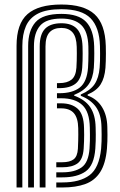

<svg xmlns="http://www.w3.org/2000/svg" viewBox="-20 -829 532 849"><path d="M53.2 0V-626.3Q53.2 -724.1 101.6 -766.6Q149.9 -809 251.5 -809Q351 -809 398 -766.2Q445 -723.3 447.8 -626.1Q448.3 -610 448.3 -592.7Q448.2 -575.5 447.8 -559.1Q447.4 -542.7 446.3 -529Q442.6 -483.8 425 -456Q407.5 -428.1 367.6 -411.1V-406.4Q408.2 -392.1 430.9 -355.8Q453.5 -319.5 454.6 -267.7Q455 -246.6 455.2 -232.2Q455.3 -217.8 454.8 -204.3Q454.3 -190.8 452.9 -171.8Q447.1 -105.5 423.1 -68.1Q399.2 -30.6 357.4 -15.3Q315.6 0 255.9 0H228.9V-22.3H255.9Q333.1 -22.3 375.8 -54.2Q418.5 -86.1 427.2 -171.8Q428.7 -189.9 429.1 -204.6Q429.5 -219.3 429.4 -234Q429.3 -248.8 428.8 -266.6Q427.7 -323.6 404.2 -356.1Q380.8 -388.7 337.2 -405.3V-411.2Q379.6 -429.1 398.3 -456.9Q416.9 -484.7 420.6 -529.8Q421.8 -543.4 422.2 -559.3Q422.5 -575.3 422.5 -592.3Q422.5 -609.2 422 -625.4Q419.6 -708.4 380.4 -748.4Q341.2 -788.3 251.5 -788.3Q185.8 -788.3 148.1 -769Q110.4 -749.6 94.6 -713.3Q78.8 -677 78.8 -625.7V0ZM104.5 0H130.1V-624.7Q130.1 -683.7 157.2 -715.3Q184.4 -746.9 251.5 -746.9Q309.4 -746.9 339.2 -718.4Q369 -689.9 370.8 -623.2Q371.3 -609.5 371.1 -592.9Q371 -576.2 370.6 -559.7Q370.2 -543.3 369.3 -530.1Q364.6 -466.8 332.6 -441.8Q300.6 -416.8 241.8 -416.8H231.9V-394.5H250.1Q311.7 -394.5 343.8 -364.7Q375.9 -335 377.2 -264.6Q377.6 -248.1 377.7 -234.3Q377.8 -220.6 377.5 -206Q377.1 -191.5 375.9 -172.2Q371.6 -110.6 340.8 -88.8Q310 -67 255.9 -67H228.9V-44.7H255.9Q321.7 -44.7 358.9 -71.2Q396 -97.7 401.5 -171.4Q402.9 -190.9 403.2 -205.7Q403.6 -220.5 403.5 -234.6Q403.4 -248.6 402.9 -265.6Q401.8 -321 379.1 -354.7Q356.4 -388.4 307.8 -406.1V-409.3Q351.4 -427 371.4 -455.3Q391.5 -483.6 394.9 -529.2Q395.9 -543.9 396.4 -559.9Q396.9 -576 396.9 -592.5Q396.8 -608.9 396.4 -624.5Q394.3 -697.1 360.8 -732.3Q327.3 -767.6 251.5 -767.6Q169.5 -767.6 137 -730.8Q104.5 -694 104.5 -625.3ZM155.6 0V-624Q155.6 -677.6 179.3 -701.9Q203.1 -726.2 251.5 -726.2Q297.4 -726.2 320.4 -701.5Q343.4 -676.8 345 -622.8Q345.5 -609.3 345.5 -593.3Q345.5 -577.2 345.1 -560.9Q344.8 -544.6 343.6 -529.6Q339.8 -479.6 314.5 -459.4Q289.1 -439.2 241.8 -439.2H231.9V-461.5H241.8Q276.9 -461.5 296 -476.7Q315.2 -491.9 317.9 -529.4Q318.9 -544.8 319.3 -561.2Q319.7 -577.6 319.7 -593.4Q319.7 -609.1 319.3 -621.9Q318.1 -666 300.8 -685.7Q283.4 -705.5 251.5 -705.5Q216.8 -705.5 199 -686Q181.2 -666.6 181.2 -623.7V0ZM228.9 -89.3H255.8Q299.2 -89.3 322.9 -106.6Q346.6 -123.9 350 -171.8Q351.1 -189.7 351.6 -204Q352.1 -218.3 352.1 -232.2Q352.1 -246.2 351.6 -262.7Q350.4 -323.9 323.7 -348Q297 -372.1 250.4 -372.1H231.9V-349.9H250.6Q288.1 -349.9 306.6 -328.7Q325.1 -307.5 325.9 -262.1Q326.3 -246.6 326.2 -233.8Q326.2 -221.1 325.8 -206.6Q325.5 -192.2 324.5 -171.5Q322.5 -137.2 305.5 -124.4Q288.4 -111.6 255.8 -111.6H228.9Z"/></svg>

Font: Big Shoulders Inline Text SC Thin
Style: Regular
Weight: 100
Designer: Patric King
Foundry: XO Type Co
Version: Version 2.002